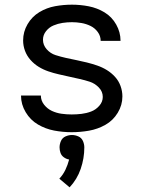

<svg xmlns="http://www.w3.org/2000/svg" viewBox="-20 -558 616 822"><path d="M287 8Q324 8 361 1.5Q398 -5 431 -23.5Q464 -42 484 -75Q504 -108 504 -145Q504 -168 496 -190Q488 -212 472.5 -229Q457 -246 437.5 -258Q418 -270 396 -277.5Q374 -285 352 -290.5Q330 -296 307.5 -300.5Q285 -305 262.5 -310Q240 -315 218 -322Q196 -329 180 -347Q164 -365 164 -388Q164 -408 177 -424.5Q190 -441 209 -449Q228 -457 248 -460Q268 -463 288 -463Q308 -463 328.5 -459.5Q349 -456 367.5 -447Q386 -438 398.5 -421Q411 -404 411 -383H496V-384Q496 -420 477.5 -453Q459 -486 427.5 -505Q396 -524 360 -531Q324 -538 288 -538Q252 -538 216 -531.5Q180 -525 148.5 -506Q117 -487 98 -454.5Q79 -422 79 -385Q79 -362 87 -340.5Q95 -319 110.5 -301.5Q126 -284 145.5 -272Q165 -260 187 -252.5Q209 -245 231 -240Q253 -235 275.5 -230Q298 -225 320.5 -220Q343 -215 364.5 -208Q386 -201 403 -183.5Q420 -166 420 -143Q420 -122 405 -105Q390 -88 370 -80.5Q350 -73 329 -70.5Q308 -68 287 -68Q265 -68 243.5 -71Q222 -74 202.5 -83Q183 -92 169 -109.5Q155 -127 155 -149H70V-148Q70 -111 90 -77.5Q110 -44 142.5 -25Q175 -6 212 1Q249 8 287 8ZM278 244Q310 210 325.5 165Q341 120 341 73Q341 59 335 45.5Q329 32 315.5 26Q302 20 288 20Q274 20 260.5 26Q247 32 241 45.5Q235 59 235 73Q235 85 239 96.5Q243 108 253.5 115.5Q264 123 276 125Q270 148 260 169Q250 190 234 207Z"/></svg>

Font: Iosevka Sparkle
Style: Regular
Weight: 400
Designer: Belleve Invis
Foundry: Belleve Invis
Version: Version 4.5.0; ttfautohint (v1.8.3)